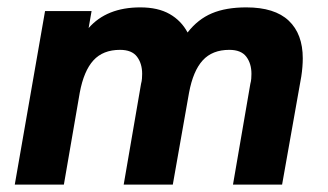

<svg xmlns="http://www.w3.org/2000/svg" viewBox="-20 -500 888 520"><path d="M611 0 658 -273Q660 -280 660.5 -287.5Q661 -295 661 -300Q661 -328 647 -346.5Q633 -365 601 -365Q555 -365 529 -336.5Q503 -308 492 -249L448 0H315L362 -273Q364 -280 364.5 -287.5Q365 -295 365 -300Q365 -328 351 -346.5Q337 -365 305 -365Q259 -365 233 -336.5Q207 -308 196 -249L153 0H20L102 -470H228L220 -424Q269 -480 360 -480Q408 -480 439.5 -462Q471 -444 488 -412Q516 -448 554 -464Q592 -480 647 -480Q724 -480 762 -444Q800 -408 800 -342Q800 -331 799 -318.5Q798 -306 796 -293L744 0Z"/></svg>

Font: Celebes
Style: Bold Italic
Weight: 700
Italic angle: -10°
Designer: Anugrah Pasau
Foundry: Lafontype
Version: Version 1.000; ttfautohint (v1.8.4)